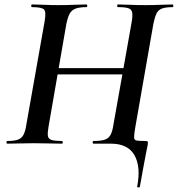

<svg xmlns="http://www.w3.org/2000/svg" viewBox="-20 -645 798 862"><path d="M186 -311 191 -339H580L575 -311ZM98 -84 180 -547Q188 -591 178 -602Q168 -613 124 -613Q120 -613 120 -619Q120 -625 124 -625Q148 -625 178.5 -623.5Q209 -622 240 -622Q282 -622 313 -623.5Q344 -625 368 -625Q372 -625 372 -619Q372 -613 368 -613Q336 -613 318.5 -606Q301 -599 292.5 -583Q284 -567 278 -538L198 -77Q193 -49 195 -35Q197 -21 212 -16.5Q227 -12 258 -12Q262 -12 262 -6Q262 0 258 0Q231 0 201 -1Q171 -2 130 -2Q98 -2 67 -1Q36 0 13 0Q9 0 9 -6Q9 -12 13 -12Q44 -12 60.5 -18Q77 -24 85.5 -40Q94 -56 98 -84ZM478 0H400Q396 0 396 -6Q396 -12 400 -12Q433 -12 450.5 -18Q468 -24 476.5 -40Q485 -56 489 -84L571 -545Q576 -574 573.5 -588.5Q571 -603 556.5 -608Q542 -613 510 -613Q506 -613 506 -619Q506 -625 510 -625Q534 -625 564 -623.5Q594 -622 635 -622Q669 -622 701 -623.5Q733 -625 756 -625Q758 -625 758 -619Q758 -613 756 -613Q725 -613 708 -607Q691 -601 683 -585Q675 -569 669 -540L588 -77Q582 -43 582 -29.5Q582 -16 593.5 -14Q605 -12 632 -12Q641 -12 643 -9.5Q645 -7 643 6Q640 21 636 41Q632 61 625.5 96Q619 131 608 193Q607 197 601 196.5Q595 196 596 192Q613 103 583.5 51.5Q554 0 478 0Z"/></svg>

Font: Cormorant Light
Style: Italic
Weight: 300
Italic angle: -10°
Designer: Christian Thalmann (Catharsis Fonts)
Foundry: Catharsis Fonts
Version: Version 4.000